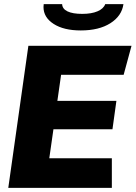

<svg xmlns="http://www.w3.org/2000/svg" viewBox="-20 -907 655 927"><path d="M615 -686 577 -546H275L257 -420H542L523 -283H238L218 -143H520V0H20L117 -686ZM190 -873Q190 -882 191 -887H280Q281 -864 306 -852Q331 -840 377 -840Q422 -840 451 -852.5Q480 -865 488 -887H576Q568 -830 513 -795Q458 -760 370 -760Q288 -760 239 -791.5Q190 -823 190 -873Z"/></svg>

Font: Chivo ExtraBold Italic
Style: Regular
Weight: 800
Italic angle: -8.05°
Designer: Hector Gatti
Foundry: Omnibus-Type
Version: Version 1.007